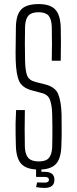

<svg xmlns="http://www.w3.org/2000/svg" viewBox="-20 -826 378 942"><path d="M171 6Q112 6 86 -20.5Q60 -47 58 -108Q57 -143 56.5 -170Q56 -197 56.5 -224Q57 -251 59 -286H102Q101 -240 101 -194Q101 -148 102 -103Q104 -67 119.5 -50.5Q135 -34 170 -34Q205 -34 219.5 -50.5Q234 -67 236 -103Q237 -134 237 -157.5Q237 -181 237 -206Q237 -231 236 -266Q235 -307 226 -334Q217 -361 187 -369L142 -381Q89 -394 74 -428Q59 -462 57 -530Q56 -565 57 -608.5Q58 -652 58 -693Q59 -754 84.5 -780Q110 -806 170 -806Q226 -806 251 -779.5Q276 -753 278 -692Q279 -663 279 -620Q279 -577 278 -528H234Q235 -570 235 -612.5Q235 -655 234 -697Q232 -734 217.5 -750Q203 -766 169 -766Q135 -766 120 -750Q105 -734 103 -697Q102 -656 102 -614Q102 -572 103 -530Q104 -479 113 -455.5Q122 -432 154 -424L197 -413Q250 -401 265 -365.5Q280 -330 282 -266Q282 -230 282.5 -206.5Q283 -183 282.5 -161Q282 -139 281 -108Q279 -47 253.5 -20.5Q228 6 171 6ZM199 96Q191 96 179 95Q167 94 157 92L162 69Q169 69 180 69.5Q191 70 199 70Q220 70 220 56Q220 42 199 42H159L157 40V-6H183V17H199Q247 17 247 56Q247 96 199 96Z"/></svg>

Font: Big Shoulders Display Light
Style: Regular
Weight: 300
Designer: Patric King
Foundry: XO Type Co
Version: Version 1.000; ttfautohint (v1.8.2)